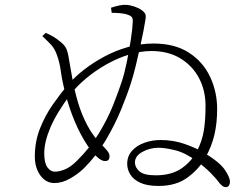

<svg xmlns="http://www.w3.org/2000/svg" viewBox="-20 -784 1040 794"><path d="M442 -731 439 -752Q456 -758 473.5 -761.5Q491 -765 502 -764Q518 -763 537 -756.5Q556 -750 566 -742Q575 -736 580 -728Q585 -720 581 -700Q579 -687 573.5 -657.5Q568 -628 559.5 -590Q551 -552 541.5 -512.5Q532 -473 521 -439Q506 -392 480.5 -330Q455 -268 417.5 -204.5Q380 -141 327 -88Q302 -64 269.5 -45.5Q237 -27 205 -27Q181 -27 163 -41.5Q145 -56 134.5 -80.5Q124 -105 124 -136Q124 -199 145.5 -253Q167 -307 198.5 -352Q230 -397 261 -433Q288 -465 326.5 -495Q365 -525 411.5 -550Q458 -575 509.5 -589.5Q561 -604 615 -604Q703 -604 761.5 -566Q820 -528 849 -466Q878 -404 878 -333Q878 -276 867 -228Q856 -180 830 -133Q805 -87 757 -51Q709 -15 636 -15Q588 -15 559.5 -28.5Q531 -42 518.5 -63Q506 -84 506 -106Q506 -138 525.5 -160Q545 -182 577 -193.5Q609 -205 644 -205Q698 -205 745.5 -188Q793 -171 823 -153Q889 -113 910 -81.5Q931 -50 931 -33Q931 -23 926.5 -16.5Q922 -10 914 -10Q907 -10 902 -13.5Q897 -17 890 -24Q874 -46 850.5 -69.5Q827 -93 797 -115Q748 -152 705 -162.5Q662 -173 636 -173Q600 -173 569 -156Q538 -139 538 -112Q538 -92 556.5 -75.5Q575 -59 624 -59Q689 -59 730.5 -87.5Q772 -116 795 -160Q816 -201 823 -244.5Q830 -288 830 -346Q830 -410 803 -461Q776 -512 726 -542.5Q676 -573 606 -573Q562 -573 514.5 -558.5Q467 -544 421.5 -518.5Q376 -493 337.5 -461Q299 -429 273 -396Q214 -317 188.5 -257Q163 -197 163 -150Q163 -110 176 -92Q189 -74 207 -74Q225 -74 248.5 -83.5Q272 -93 298 -119Q352 -172 388.5 -232Q425 -292 447.5 -348.5Q470 -405 483 -445Q495 -481 504.5 -528Q514 -575 521 -620Q528 -665 529 -694Q530 -709 523.5 -715Q517 -721 503 -725Q492 -728 475.5 -729.5Q459 -731 442 -731ZM169 -648Q190 -639 203.5 -630.5Q217 -622 230 -611Q247 -598 254 -583Q261 -568 266 -534Q272 -498 280.5 -452Q289 -406 303.5 -357.5Q318 -309 342 -264Q366 -219 402 -184Q414 -172 423.5 -160.5Q433 -149 433 -138Q433 -129 429 -123.5Q425 -118 414 -118Q400 -118 382 -134.5Q364 -151 344 -179Q313 -225 289.5 -281Q266 -337 251 -395Q237 -449 232 -486.5Q227 -524 217 -552Q207 -582 192 -598Q177 -614 155 -635Z"/></svg>

Font: Noto Serif TC
Style: Regular
Weight: 200
Designer: Ryoko NISHIZUKA 西塚涼子 (kana & ideographs); Frank Grießhammer (Latin, Greek & Cyrillic); Wenlong ZHANG 张文龙 (bopomofo); San
Foundry: Adobe
Version: Version 2.001;hotconv 1.1.0;makeotfexe 2.6.0